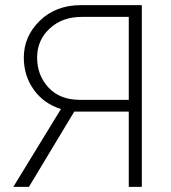

<svg xmlns="http://www.w3.org/2000/svg" viewBox="-20 -730 668 750"><path d="M534 0H483V-294H270L93 0H32L218 -304Q151 -325 112 -379.5Q73 -434 73 -505Q73 -588 135.5 -649Q198 -710 297 -710H534ZM483 -340V-664H299Q223 -664 174 -618.5Q125 -573 125 -505Q125 -436 169.5 -388Q214 -340 292 -340Z"/></svg>

Font: Raleway
Style: Light
Weight: 300
Designer: Matt McInerney, Pablo Impallari, Rodrigo Fuenzalida
Foundry: Matt McInerney, Pablo Impallari, Rodrigo Fuenzalida
Version: Version 3.000